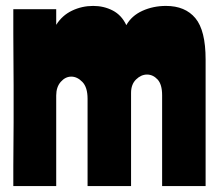

<svg xmlns="http://www.w3.org/2000/svg" viewBox="-20 -629 738 649"><path d="M170 -598V-545Q190 -577 223.5 -593Q257 -609 295 -609Q331 -609 361 -593.5Q391 -578 407 -544Q425 -576 461.5 -592.5Q498 -609 541 -609Q606 -609 640.5 -567.5Q675 -526 675 -428V0H528V-307Q528 -344 512.5 -360.5Q497 -377 477 -377Q457 -377 440 -360.5Q423 -344 423 -315V0H276V-295Q276 -334 258.5 -352Q241 -370 221 -370Q201 -370 185.5 -352.5Q170 -335 170 -306V0H25Q25 -30 25 -67Q25 -104 25.5 -142Q26 -180 26 -214.5Q26 -249 26 -275Q26 -300 26 -339.5Q26 -379 25.5 -424Q25 -469 25 -514.5Q25 -560 25 -598Z"/></svg>

Font: Ranchers
Style: Regular
Weight: 400
Designer: Pablo Impallari, Brenda Gallo
Foundry: Pablo Impallari, Brenda Gallo
Version: Version 1.000; ttfautohint (v0.8) -G 200 -r 50